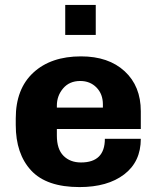

<svg xmlns="http://www.w3.org/2000/svg" viewBox="-20 -750 640 780"><path d="M303 10Q169 10 106.5 -57.5Q44 -125 44 -242V-269Q44 -389 115.5 -455Q187 -521 309 -521Q421 -521 486.5 -460.5Q552 -400 552 -298V-226H211V-199Q211 -144 238 -117Q265 -90 309 -90Q406 -90 406 -186H552Q552 -93 484.5 -41.5Q417 10 303 10ZM211 -313H398V-326Q398 -368 372 -394.5Q346 -421 306 -421Q262 -421 236.5 -391Q211 -361 211 -321ZM245 -608V-730H369V-608Z"/></svg>

Font: Chivo Mono
Style: Bold
Weight: 700
Monospace: yes
Designer: Hector Gatti
Foundry: Omnibus-Type
Version: Version 1.008; ttfautohint (v1.8.4.7-5d5b)